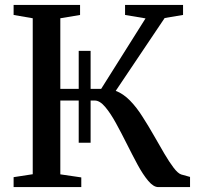

<svg xmlns="http://www.w3.org/2000/svg" viewBox="-20 -763 806 783"><path d="M35.5 0V-40.5L113.5 -52.5V-688.5L35.5 -702V-743H306.5V-702L226 -688.5V-400.5H301V-555.5H349.5V-400.5H392.5L573.5 -688L490 -702V-743H726.5V-702L651.5 -689.5L452 -392.5Q482.5 -381 510 -353Q537.5 -325 561.5 -286.5Q585 -250 607.5 -210.5Q630 -171 650.2 -136.5Q670.5 -102 688 -79Q705.5 -56 719 -51.5L755 -41.5V0H625.5Q606 0 584.5 -25.5Q563 -51 541.2 -91.2Q519.5 -131.5 497 -176.5Q474.5 -221.5 452.5 -261.5Q430.5 -301.5 408.8 -327.2Q387 -353 366.5 -353H349.5V-181H301V-353H226V-52L311.5 -39.5V0Z"/></svg>

Font: Merriweather 60pt Medium
Style: Regular
Weight: 500
Version: Version 2.100